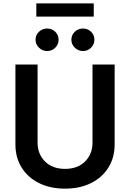

<svg xmlns="http://www.w3.org/2000/svg" viewBox="-20 -1111 774 1142"><path d="M366.8 11Q278.1 11 211.6 -22.2Q145.2 -55.4 108.5 -114.7Q71.7 -174 71.7 -252.1V-727.3H203.5V-263.1Q203.5 -194.6 247.7 -150.6Q291.9 -106.5 366.8 -106.5Q441.8 -106.5 486 -150.6Q530.2 -194.6 530.2 -263.1V-727.3H661.9V-252.1Q661.9 -174 625 -114.7Q588.1 -55.4 521.8 -22.2Q455.6 11 366.8 11ZM537.6 -1012.4H196V-1090.9H537.6ZM260.3 -807.5Q232.2 -807.5 211.8 -827.4Q191.4 -847.3 191.4 -874.3Q191.4 -902.7 211.8 -922.1Q232.2 -941.4 260.3 -941.4Q289.1 -941.4 308.8 -922.1Q328.5 -902.7 328.5 -874.3Q328.5 -847.3 308.8 -827.4Q289.1 -807.5 260.3 -807.5ZM473.4 -807.5Q445.3 -807.5 424.9 -827.4Q404.5 -847.3 404.5 -874.3Q404.5 -902.7 424.9 -922.1Q445.3 -941.4 473.4 -941.4Q502.1 -941.4 521.8 -922.1Q541.5 -902.7 541.5 -874.3Q541.5 -847.3 521.8 -827.4Q502.1 -807.5 473.4 -807.5Z"/></svg>

Font: Linik Sans SemiBold
Style: Regular
Weight: 600
Designer: Rasmus Andersson (font), Cristiano Sobral (main changes)
Foundry: rsms
Version: Version 3.018;June 1, 2022;FontCreator 14.0.0.2814 64-bit; t